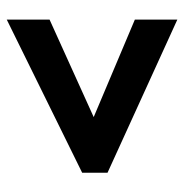

<svg xmlns="http://www.w3.org/2000/svg" viewBox="-8 -652 558 583"><g transform="rotate(-90 271.5 -361.0)"><path d="M503 -102 38 -314V-391L503 -620V-490L207 -356L503 -231Z"/></g></svg>

Font: Noto Sans Gujarati SemiCondensed ExtraBold
Style: Regular
Weight: 800
Width: 4
Designer: Jelle Bosma - Monotype Design Team, Universal Thirst
Foundry: Monotype Imaging Inc.
Version: Version 2.106; ttfautohint (v1.8.4.7-5d5b)